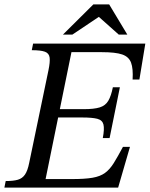

<svg xmlns="http://www.w3.org/2000/svg" viewBox="-33 -856 683 876"><path d="M506 0H-13L-7 -30Q28 -30 48.5 -36Q69 -42 81 -59.5Q93 -77 100 -112L188 -535Q196 -573 193.5 -593Q191 -613 172 -620Q153 -627 112 -627L118 -657H630L603 -493H572Q575 -543 565 -570Q555 -597 524.5 -607.5Q494 -618 432 -618H293L175 -39H296Q354 -39 389 -45Q424 -51 446 -67Q468 -83 486 -112Q504 -141 528 -186H560ZM467 -226H436Q444 -268 439 -288Q434 -308 411 -314Q388 -320 342 -320H222L229 -358H350Q396 -358 422 -366Q448 -374 461 -396Q474 -418 482 -458H514ZM297 -698H254L393 -836H465L548 -698H509L418 -779Z"/></svg>

Font: STIX Two Text
Style: Italic
Weight: 400
Italic angle: -12°
Designer: Ross Mills, John Hudson & Paul Hanslow, Tiro Typeworks Ltd; with prior portions MicroPress Inc. and Coen Hoffman, Elsevi
Foundry: Tiro Typeworks Ltd
Version: Version 2.13 b171